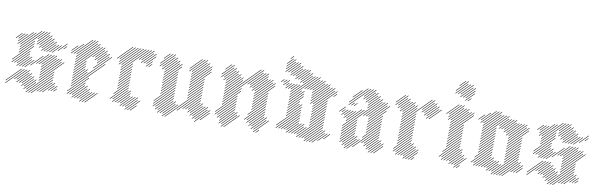

<svg xmlns="http://www.w3.org/2000/svg" viewBox="-64 -1798 7878 2526"><g transform="rotate(10 3875.0 -535.5)"><path d="M142.9 -102.9 290 -250 285.7 -254.3 138.6 -107.1ZM178.6 -102.9 325.7 -250 321.4 -254.3 174.3 -107.1ZM178.6 -67.1 325.7 -214.3 321.4 -218.6 174.3 -71.4ZM214.3 -67.1 361.4 -214.3 357.1 -218.6 210 -71.4ZM250 -67.1 361.4 -178.6 357.1 -182.9 245.7 -71.4ZM250 -31.4 397.1 -178.6 392.9 -182.9 245.7 -35.7ZM285.7 -31.4 397.1 -142.9 392.9 -147.1 281.4 -35.7ZM285.7 4.3 432.9 -142.9 428.6 -147.1 281.4 0ZM321.4 4.3 432.9 -107.1 428.6 -111.4 317.1 0ZM321.4 40 647.1 -285.7 642.9 -290 317.1 35.7ZM392.9 40 647.1 -214.3 642.9 -218.6 388.6 35.7ZM464.3 4.3 647.1 -178.6 642.9 -182.9 460 0ZM357.1 40 647.1 -250 642.9 -254.3 352.9 35.7ZM464.3 -138.6 754.3 -428.6 750 -432.9 460 -142.9ZM464.3 -210 718.6 -464.3 714.3 -468.6 460 -214.3ZM464.3 -245.7 682.9 -464.3 678.6 -468.6 460 -250ZM464.3 -174.3 718.6 -428.6 714.3 -432.9 460 -178.6ZM642.9 -31.4 718.6 -107.1 714.3 -111.4 638.6 -35.7ZM607.1 -31.4 682.9 -107.1 678.6 -111.4 602.9 -35.7ZM535.7 4.3 682.9 -142.9 678.6 -147.1 531.4 0ZM500 4.3 647.1 -142.9 642.9 -147.1 495.7 0ZM678.6 -31.4 718.6 -71.4 714.3 -75.7 674.3 -35.7ZM464.3 -281.4 647.1 -464.3 642.9 -468.6 460 -285.7ZM464.3 -352.9 611.4 -500 607.1 -504.3 460 -357.1ZM428.6 -352.9 575.7 -500 571.4 -504.3 424.3 -357.1ZM464.3 -317.1 647.1 -500 642.9 -504.3 460 -321.4ZM392.9 -352.9 540 -500 535.7 -504.3 388.6 -357.1ZM35.7 -31.4 254.3 -250 250 -254.3 31.4 -35.7ZM250 -281.4 361.4 -392.9 357.1 -397.1 245.7 -285.7ZM214.3 -281.4 325.7 -392.9 321.4 -397.1 210 -285.7ZM35.7 -67.1 218.6 -250 214.3 -254.3 31.4 -71.4ZM178.6 -281.4 325.7 -428.6 321.4 -432.9 174.3 -285.7ZM142.9 -281.4 290 -428.6 285.7 -432.9 138.6 -285.7ZM142.9 -317.1 290 -464.3 285.7 -468.6 138.6 -321.4ZM107.1 -317.1 290 -500 285.7 -504.3 102.9 -321.4ZM71.4 -317.1 325.7 -571.4 321.4 -575.7 67.1 -321.4ZM71.4 -352.9 325.7 -607.1 321.4 -611.4 67.1 -357.1ZM142.9 -460 325.7 -642.9 321.4 -647.1 138.6 -464.3ZM142.9 -495.7 432.9 -785.7 428.6 -790 138.6 -500ZM142.9 -531.4 397.1 -785.7 392.9 -790 138.6 -535.7ZM142.9 -567.1 325.7 -750 321.4 -754.3 138.6 -571.4ZM107.1 -567.1 290 -750 285.7 -754.3 102.9 -571.4ZM107.1 -602.9 218.6 -714.3 214.3 -718.6 102.9 -607.1ZM107.1 -638.6 182.9 -714.3 178.6 -718.6 102.9 -642.9ZM71.4 -638.6 147.1 -714.3 142.9 -718.6 67.1 -642.9ZM321.4 -317.1 468.6 -464.3 464.3 -468.6 317.1 -321.4ZM428.6 -531.4 575.7 -678.6 571.4 -682.9 424.3 -535.7ZM392.9 -567.1 540 -714.3 535.7 -718.6 388.6 -571.4ZM392.9 -602.9 540 -750 535.7 -754.3 388.6 -607.1ZM357.1 -602.9 504.3 -750 500 -754.3 352.9 -607.1ZM357.1 -638.6 504.3 -785.7 500 -790 352.9 -642.9ZM357.1 -674.3 468.6 -785.7 464.3 -790 352.9 -678.6ZM428.6 -567.1 575.7 -714.3 571.4 -718.6 424.3 -571.4ZM500 -531.4 611.4 -642.9 607.1 -647.1 495.7 -535.7ZM535.7 -531.4 647.1 -642.9 642.9 -647.1 531.4 -535.7ZM464.3 -531.4 611.4 -678.6 607.1 -682.9 460 -535.7ZM571.4 -531.4 682.9 -642.9 678.6 -647.1 567.1 -535.7ZM642.9 -567.1 754.3 -678.6 750 -682.9 638.6 -571.4ZM714.3 -602.9 754.3 -642.9 750 -647.1 710 -607.1Z M857.1 -67.1 1290 -500 1285.7 -504.3 852.9 -71.4ZM892.9 -31.4 1075.7 -214.3 1071.4 -218.6 888.6 -35.7ZM928.6 -31.4 1075.7 -178.6 1071.4 -182.9 924.3 -35.7ZM928.6 4.3 1111.4 -178.6 1107.1 -182.9 924.3 0ZM964.3 4.3 1111.4 -142.9 1107.1 -147.1 960 0ZM1000 4.3 1147.1 -142.9 1142.9 -147.1 995.7 0ZM1035.7 4.3 1147.1 -107.1 1142.9 -111.4 1031.4 0ZM1035.7 40 1182.9 -107.1 1178.6 -111.4 1031.4 35.7ZM1071.4 40 1218.6 -107.1 1214.3 -111.4 1067.1 35.7ZM1107.1 40 1254.3 -107.1 1250 -111.4 1102.9 35.7ZM857.1 -31.4 1111.4 -285.7 1107.1 -290 852.9 -35.7ZM892.9 -138.6 1361.4 -607.1 1357.1 -611.4 888.6 -142.9ZM892.9 -174.3 1075.7 -357.1 1071.4 -361.4 888.6 -178.6ZM892.9 -210 1075.7 -392.9 1071.4 -397.1 888.6 -214.3ZM892.9 -245.7 1040 -392.9 1035.7 -397.1 888.6 -250ZM892.9 -281.4 1040 -428.6 1035.7 -432.9 888.6 -285.7ZM892.9 -317.1 1040 -464.3 1035.7 -468.6 888.6 -321.4ZM892.9 -352.9 1040 -500 1035.7 -504.3 888.6 -357.1ZM1142.9 -424.3 1325.7 -607.1 1321.4 -611.4 1138.6 -428.6ZM1178.6 -495.7 1325.7 -642.9 1321.4 -647.1 1174.3 -500ZM1178.6 -531.4 1290 -642.9 1285.7 -647.1 1174.3 -535.7ZM1142.9 -531.4 1290 -678.6 1285.7 -682.9 1138.6 -535.7ZM1142.9 -567.1 1254.3 -678.6 1250 -682.9 1138.6 -571.4ZM1107.1 -567.1 1254.3 -714.3 1250 -718.6 1102.9 -571.4ZM892.9 -388.6 1218.6 -714.3 1214.3 -718.6 888.6 -392.9ZM892.9 -424.3 1182.9 -714.3 1178.6 -718.6 888.6 -428.6ZM892.9 -460 1182.9 -750 1178.6 -754.3 888.6 -464.3ZM892.9 -495.7 1147.1 -750 1142.9 -754.3 888.6 -500ZM892.9 -567.1 1111.4 -785.7 1107.1 -790 888.6 -571.4ZM892.9 -531.4 1147.1 -785.7 1142.9 -790 888.6 -535.7ZM857.1 -567.1 1075.7 -785.7 1071.4 -790 852.9 -571.4ZM821.4 -567.1 968.6 -714.3 964.3 -718.6 817.1 -571.4ZM821.4 -602.9 897.1 -678.6 892.9 -682.9 817.1 -607.1Z M1428.6 -67.1 1647.1 -285.7 1642.9 -290 1424.3 -71.4ZM1464.3 -67.1 1647.1 -250 1642.9 -254.3 1460 -71.4ZM1464.3 -31.4 1647.1 -214.3 1642.9 -218.6 1460 -35.7ZM1500 -31.4 1682.9 -214.3 1678.6 -218.6 1495.7 -35.7ZM1535.7 -31.4 1682.9 -178.6 1678.6 -182.9 1531.4 -35.7ZM1571.4 -31.4 1682.9 -142.9 1678.6 -147.1 1567.1 -35.7ZM1571.4 4.3 1718.6 -142.9 1714.3 -147.1 1567.1 0ZM1607.1 4.3 1754.3 -142.9 1750 -147.1 1602.9 0ZM1642.9 4.3 1790 -142.9 1785.7 -147.1 1638.6 0ZM1642.9 40 1790 -107.1 1785.7 -111.4 1638.6 35.7ZM1678.6 40 1825.7 -107.1 1821.4 -111.4 1674.3 35.7ZM1714.3 40 1790 -35.7 1785.7 -40 1710 35.7ZM1464.3 -138.6 1647.1 -321.4 1642.9 -325.7 1460 -142.9ZM1500 -210 1647.1 -357.1 1642.9 -361.4 1495.7 -214.3ZM1500 -245.7 1647.1 -392.9 1642.9 -397.1 1495.7 -250ZM1500 -281.4 1647.1 -428.6 1642.9 -432.9 1495.7 -285.7ZM1500 -317.1 1647.1 -464.3 1642.9 -468.6 1495.7 -321.4ZM1500 -352.9 1647.1 -500 1642.9 -504.3 1495.7 -357.1ZM1500 -388.6 1647.1 -535.7 1642.9 -540 1495.7 -392.9ZM1500 -424.3 1647.1 -571.4 1642.9 -575.7 1495.7 -428.6ZM1500 -460 1825.7 -785.7 1821.4 -790 1495.7 -464.3ZM1500 -495.7 1790 -785.7 1785.7 -790 1495.7 -500ZM1500 -531.4 1754.3 -785.7 1750 -790 1495.7 -535.7ZM1464.3 -531.4 1718.6 -785.7 1714.3 -790 1460 -535.7ZM1464.3 -567.1 1682.9 -785.7 1678.6 -790 1460 -571.4ZM1464.3 -602.9 1647.1 -785.7 1642.9 -790 1460 -607.1ZM1428.6 -602.9 1611.4 -785.7 1607.1 -790 1424.3 -607.1ZM1714.3 -638.6 1861.4 -785.7 1857.1 -790 1710 -642.9ZM1750 -638.6 1897.1 -785.7 1892.9 -790 1745.7 -642.9ZM1750 -602.9 1897.1 -750 1892.9 -754.3 1745.7 -607.1ZM1785.7 -602.9 1932.9 -750 1928.6 -754.3 1781.4 -607.1ZM1821.4 -602.9 1932.9 -714.3 1928.6 -718.6 1817.1 -607.1ZM1821.4 -567.1 1897.1 -642.9 1892.9 -647.1 1817.1 -571.4ZM1857.1 -567.1 1897.1 -607.1 1892.9 -611.4 1852.9 -571.4Z M2535.7 -790 2388.6 -642.9 2392.9 -638.6 2540 -785.7ZM2571.4 -790 2388.6 -607.1 2392.9 -602.9 2575.7 -785.7ZM2607.1 -790 2424.3 -607.1 2428.6 -602.9 2611.4 -785.7ZM2607.1 -754.3 2424.3 -571.4 2428.6 -567.1 2611.4 -750ZM2642.9 -754.3 2424.3 -535.7 2428.6 -531.4 2647.1 -750ZM2642.9 -718.6 2424.3 -500 2428.6 -495.7 2647.1 -714.3ZM2678.6 -718.6 2424.3 -464.3 2428.6 -460 2682.9 -714.3ZM2678.6 -682.9 2424.3 -428.6 2428.6 -424.3 2682.9 -678.6ZM2678.6 -647.1 2424.3 -392.9 2428.6 -388.6 2682.9 -642.9ZM2607.1 -540 2424.3 -357.1 2428.6 -352.9 2611.4 -535.7ZM2607.1 -504.3 2424.3 -321.4 2428.6 -317.1 2611.4 -500ZM2607.1 -468.6 2424.3 -285.7 2428.6 -281.4 2611.4 -464.3ZM2607.1 -432.9 2424.3 -250 2428.6 -245.7 2611.4 -428.6ZM2607.1 -397.1 2174.3 35.7 2178.6 40 2611.4 -392.9ZM2607.1 -361.4 2317.1 -71.4 2321.4 -67.1 2611.4 -357.1ZM2607.1 -325.7 2388.6 -107.1 2392.9 -102.9 2611.4 -321.4ZM2607.1 -290 2424.3 -107.1 2428.6 -102.9 2611.4 -285.7ZM2607.1 -254.3 2460 -107.1 2464.3 -102.9 2611.4 -250ZM2607.1 -218.6 2460 -71.4 2464.3 -67.1 2611.4 -214.3ZM2642.9 -182.9 2495.7 -35.7 2500 -31.4 2647.1 -178.6ZM2642.9 -218.6 2495.7 -71.4 2500 -67.1 2647.1 -214.3ZM2250 -182.9 2067.1 0 2071.4 4.3 2254.3 -178.6ZM2250 -218.6 2067.1 -35.7 2071.4 -31.4 2254.3 -214.3ZM2250 -254.3 2031.4 -35.7 2035.7 -31.4 2254.3 -250ZM2250 -290 2031.4 -71.4 2035.7 -67.1 2254.3 -285.7ZM2250 -325.7 1995.7 -71.4 2000 -67.1 2254.3 -321.4ZM2250 -361.4 1995.7 -107.1 2000 -102.9 2254.3 -357.1ZM2250 -397.1 1995.7 -142.9 2000 -138.6 2254.3 -392.9ZM2250 -432.9 2067.1 -250 2071.4 -245.7 2254.3 -428.6ZM2250 -468.6 2067.1 -285.7 2071.4 -281.4 2254.3 -464.3ZM2250 -504.3 2067.1 -321.4 2071.4 -317.1 2254.3 -500ZM2250 -540 2067.1 -357.1 2071.4 -352.9 2254.3 -535.7ZM2250 -575.7 2067.1 -392.9 2071.4 -388.6 2254.3 -571.4ZM2285.7 -647.1 2067.1 -428.6 2071.4 -424.3 2290 -642.9ZM2250 -682.9 2067.1 -500 2071.4 -495.7 2254.3 -678.6ZM2250 -718.6 2067.1 -535.7 2071.4 -531.4 2254.3 -714.3ZM2214.3 -718.6 2067.1 -571.4 2071.4 -567.1 2218.6 -714.3ZM2285.7 -682.9 2067.1 -464.3 2071.4 -460 2290 -678.6ZM2214.3 -754.3 2031.4 -571.4 2035.7 -567.1 2218.6 -750ZM2178.6 -754.3 2031.4 -607.1 2035.7 -602.9 2182.9 -750ZM2178.6 -790 1995.7 -607.1 2000 -602.9 2182.9 -785.7ZM2142.9 -790 1995.7 -642.9 2000 -638.6 2147.1 -785.7ZM2107.1 -790 2031.4 -714.3 2035.7 -710 2111.4 -785.7ZM2285.7 -182.9 2102.9 0 2107.1 4.3 2290 -178.6ZM2285.7 -147.1 2138.6 0 2142.9 4.3 2290 -142.9ZM2321.4 -147.1 2138.6 35.7 2142.9 40 2325.7 -142.9ZM2678.6 -182.9 2531.4 -35.7 2535.7 -31.4 2682.9 -178.6ZM2714.3 -182.9 2531.4 0 2535.7 4.3 2718.6 -178.6ZM2714.3 -147.1 2567.1 0 2571.4 4.3 2718.6 -142.9ZM2750 -147.1 2567.1 35.7 2571.4 40 2754.3 -142.9ZM2642.9 4.3 2754.3 -107.1 2750 -111.4 2638.6 0Z M2964.3 40 3147.1 -142.9 3142.9 -147.1 2960 35.7ZM2928.6 40 3111.4 -142.9 3107.1 -147.1 2924.3 35.7ZM2928.6 4.3 3111.4 -178.6 3107.1 -182.9 2924.3 0ZM2892.9 4.3 3075.7 -178.6 3071.4 -182.9 2888.6 0ZM2892.9 -31.4 3075.7 -214.3 3071.4 -218.6 2888.6 -35.7ZM2892.9 -67.1 3075.7 -250 3071.4 -254.3 2888.6 -71.4ZM2857.1 -67.1 3075.7 -285.7 3071.4 -290 2852.9 -71.4ZM2857.1 -102.9 3075.7 -321.4 3071.4 -325.7 2852.9 -107.1ZM2821.4 -102.9 3075.7 -357.1 3071.4 -361.4 2817.1 -107.1ZM2821.4 -138.6 3075.7 -392.9 3071.4 -397.1 2817.1 -142.9ZM2892.9 -245.7 3111.4 -464.3 3107.1 -468.6 2888.6 -250ZM2892.9 -281.4 3111.4 -500 3107.1 -504.3 2888.6 -285.7ZM2892.9 -317.1 3361.4 -785.7 3357.1 -790 2888.6 -321.4ZM2892.9 -352.9 3325.7 -785.7 3321.4 -790 2888.6 -357.1ZM2892.9 -388.6 3111.4 -607.1 3107.1 -611.4 2888.6 -392.9ZM2892.9 -424.3 3111.4 -642.9 3107.1 -647.1 2888.6 -428.6ZM2892.9 -460 3075.7 -642.9 3071.4 -647.1 2888.6 -464.3ZM2892.9 -495.7 3075.7 -678.6 3071.4 -682.9 2888.6 -500ZM2892.9 -531.4 3040 -678.6 3035.7 -682.9 2888.6 -535.7ZM2857.1 -567.1 3004.3 -714.3 3000 -718.6 2852.9 -571.4ZM2892.9 -567.1 3040 -714.3 3035.7 -718.6 2888.6 -571.4ZM3178.6 -567.1 3361.4 -750 3357.1 -754.3 3174.3 -571.4ZM3214.3 -567.1 3397.1 -750 3392.9 -754.3 3210 -571.4ZM3214.3 -531.4 3432.9 -750 3428.6 -754.3 3210 -535.7ZM3250 -531.4 3432.9 -714.3 3428.6 -718.6 3245.7 -535.7ZM3250 -495.7 3432.9 -678.6 3428.6 -682.9 3245.7 -500ZM3285.7 -495.7 3468.6 -678.6 3464.3 -682.9 3281.4 -500ZM3285.7 -460 3504.3 -678.6 3500 -682.9 3281.4 -464.3ZM3285.7 -424.3 3504.3 -642.9 3500 -647.1 3281.4 -428.6ZM3285.7 -388.6 3540 -642.9 3535.7 -647.1 3281.4 -392.9ZM3285.7 -352.9 3540 -607.1 3535.7 -611.4 3281.4 -357.1ZM3285.7 -317.1 3468.6 -500 3464.3 -504.3 3281.4 -321.4ZM3285.7 -281.4 3468.6 -464.3 3464.3 -468.6 3281.4 -285.7ZM3285.7 -245.7 3468.6 -428.6 3464.3 -432.9 3281.4 -250ZM3250 -174.3 3468.6 -392.9 3464.3 -397.1 3245.7 -178.6ZM3214.3 -102.9 3468.6 -357.1 3464.3 -361.4 3210 -107.1ZM3250 -67.1 3468.6 -285.7 3464.3 -290 3245.7 -71.4ZM3285.7 -67.1 3468.6 -250 3464.3 -254.3 3281.4 -71.4ZM3285.7 -31.4 3468.6 -214.3 3464.3 -218.6 3281.4 -35.7ZM3250 -102.9 3468.6 -321.4 3464.3 -325.7 3245.7 -107.1ZM3321.4 -31.4 3468.6 -178.6 3464.3 -182.9 3317.1 -35.7ZM3321.4 4.3 3504.3 -178.6 3500 -182.9 3317.1 0ZM3357.1 4.3 3504.3 -142.9 3500 -147.1 3352.9 0ZM3357.1 40 3540 -142.9 3535.7 -147.1 3352.9 35.7ZM3392.9 40 3432.9 0 3428.6 -4.3 3388.6 35.7ZM2857.1 -602.9 3004.3 -750 3000 -754.3 2852.9 -607.1ZM2821.4 -602.9 2968.6 -750 2964.3 -754.3 2817.1 -607.1ZM2821.4 -638.6 2968.6 -785.7 2964.3 -790 2817.1 -642.9ZM2857.1 -710 2932.9 -785.7 2928.6 -790 2852.9 -714.3Z M4071.4 40 4254.3 -142.9 4250 -147.1 4067.1 35.7ZM4107.1 40 4290 -142.9 4285.7 -147.1 4102.9 35.7ZM4142.9 40 4290 -107.1 4285.7 -111.4 4138.6 35.7ZM3964.3 4.3 4254.3 -285.7 4250 -290 3960 0ZM4000 4.3 4254.3 -250 4250 -254.3 3995.7 0ZM4035.7 4.3 4254.3 -214.3 4250 -218.6 4031.4 0ZM4035.7 40 4254.3 -178.6 4250 -182.9 4031.4 35.7ZM4214.3 4.3 4325.7 -107.1 4321.4 -111.4 4210 0ZM3892.9 -31.4 4004.3 -142.9 4000 -147.1 3888.6 -35.7ZM3928.6 -31.4 4040 -142.9 4035.7 -147.1 3924.3 -35.7ZM3928.6 4.3 4254.3 -321.4 4250 -325.7 3924.3 0ZM4285.7 -31.4 4361.4 -107.1 4357.1 -111.4 4281.4 -35.7ZM3857.1 -31.4 4004.3 -178.6 4000 -182.9 3852.9 -35.7ZM3821.4 -31.4 3968.6 -178.6 3964.3 -182.9 3817.1 -35.7ZM3785.7 -31.4 3932.9 -178.6 3928.6 -182.9 3781.4 -35.7ZM3714.3 -67.1 3932.9 -285.7 3928.6 -290 3710 -71.4ZM3750 -67.1 3932.9 -250 3928.6 -254.3 3745.7 -71.4ZM3785.7 -67.1 3932.9 -214.3 3928.6 -218.6 3781.4 -71.4ZM3678.6 -67.1 3932.9 -321.4 3928.6 -325.7 3674.3 -71.4ZM3642.9 -102.9 3932.9 -392.9 3928.6 -397.1 3638.6 -107.1ZM3642.9 -67.1 3932.9 -357.1 3928.6 -361.4 3638.6 -71.4ZM3750 -245.7 3932.9 -428.6 3928.6 -432.9 3745.7 -250ZM3750 -281.4 3897.1 -428.6 3892.9 -432.9 3745.7 -285.7ZM3750 -317.1 3897.1 -464.3 3892.9 -468.6 3745.7 -321.4ZM3750 -352.9 3932.9 -535.7 3928.6 -540 3745.7 -357.1ZM3750 -388.6 3932.9 -571.4 3928.6 -575.7 3745.7 -392.9ZM3750 -424.3 3932.9 -607.1 3928.6 -611.4 3745.7 -428.6ZM3750 -460 3897.1 -607.1 3892.9 -611.4 3745.7 -464.3ZM3750 -495.7 4075.7 -821.4 4071.4 -825.7 3745.7 -500ZM3750 -531.4 4040 -821.4 4035.7 -825.7 3745.7 -535.7ZM3750 -567.1 3861.4 -678.6 3857.1 -682.9 3745.7 -571.4ZM3750 -602.9 3825.7 -678.6 3821.4 -682.9 3745.7 -607.1ZM3714.3 -602.9 3790 -678.6 3785.7 -682.9 3710 -607.1ZM3678.6 -602.9 3754.3 -678.6 3750 -682.9 3674.3 -607.1ZM3642.9 -638.6 3718.6 -714.3 3714.3 -718.6 3638.6 -642.9ZM3678.6 -638.6 3718.6 -678.6 3714.3 -682.9 3674.3 -642.9ZM3642.9 -674.3 3682.9 -714.3 3678.6 -718.6 3638.6 -678.6ZM3607.1 -674.3 3647.1 -714.3 3642.9 -718.6 3602.9 -678.6ZM3928.6 -638.6 4111.4 -821.4 4107.1 -825.7 3924.3 -642.9ZM3964.3 -638.6 4111.4 -785.7 4107.1 -790 3960 -642.9ZM4000 -638.6 4147.1 -785.7 4142.9 -790 3995.7 -642.9ZM4035.7 -638.6 4182.9 -785.7 4178.6 -790 4031.4 -642.9ZM4035.7 -602.9 4182.9 -750 4178.6 -754.3 4031.4 -607.1ZM4035.7 -567.1 4218.6 -750 4214.3 -754.3 4031.4 -571.4ZM4035.7 -531.4 4254.3 -750 4250 -754.3 4031.4 -535.7ZM4035.7 -495.7 4254.3 -714.3 4250 -718.6 4031.4 -500ZM4035.7 -460 4290 -714.3 4285.7 -718.6 4031.4 -464.3ZM4071.4 -460 4325.7 -714.3 4321.4 -718.6 4067.1 -464.3ZM4071.4 -424.3 4325.7 -678.6 4321.4 -682.9 4067.1 -428.6ZM4071.4 -388.6 4361.4 -678.6 4357.1 -682.9 4067.1 -392.9ZM4321.4 -602.9 4361.4 -642.9 4357.1 -647.1 4317.1 -607.1ZM4071.4 -352.9 4254.3 -535.7 4250 -540 4067.1 -357.1ZM4071.4 -317.1 4254.3 -500 4250 -504.3 4067.1 -321.4ZM4071.4 -281.4 4254.3 -464.3 4250 -468.6 4067.1 -285.7ZM4071.4 -245.7 4254.3 -428.6 4250 -432.9 4067.1 -250ZM4071.4 -210 4254.3 -392.9 4250 -397.1 4067.1 -214.3ZM4071.4 -174.3 4254.3 -357.1 4250 -361.4 4067.1 -178.6ZM3857.1 -710 4004.3 -857.1 4000 -861.4 3852.9 -714.3ZM3892.9 -710 4004.3 -821.4 4000 -825.7 3888.6 -714.3ZM3857.1 -745.7 3968.6 -857.1 3964.3 -861.4 3852.9 -750ZM3821.4 -745.7 3968.6 -892.9 3964.3 -897.1 3817.1 -750ZM3785.7 -745.7 3932.9 -892.9 3928.6 -897.1 3781.4 -750ZM3750 -781.4 3861.4 -892.9 3857.1 -897.1 3745.7 -785.7ZM3785.7 -781.4 3897.1 -892.9 3892.9 -897.1 3781.4 -785.7ZM3714.3 -781.4 3861.4 -928.6 3857.1 -932.9 3710 -785.7ZM3714.3 -817.1 3825.7 -928.6 3821.4 -932.9 3710 -821.4ZM3678.6 -817.1 3825.7 -964.3 3821.4 -968.6 3674.3 -821.4ZM3642.9 -817.1 3790 -964.3 3785.7 -968.6 3638.6 -821.4ZM3642.9 -852.9 3754.3 -964.3 3750 -968.6 3638.6 -857.1ZM3642.9 -888.6 3754.3 -1000 3750 -1004.3 3638.6 -892.9ZM3642.9 -924.3 3718.6 -1000 3714.3 -1004.3 3638.6 -928.6ZM3678.6 -995.7 3718.6 -1035.7 3714.3 -1040 3674.3 -1000Z M4821.4 -31.4 5004.3 -214.3 5000 -218.6 4817.1 -35.7ZM4821.4 -67.1 5004.3 -250 5000 -254.3 4817.1 -71.4ZM4785.7 -67.1 5004.3 -285.7 5000 -290 4781.4 -71.4ZM4678.6 4.3 5004.3 -321.4 5000 -325.7 4674.3 0ZM4785.7 -138.6 5004.3 -357.1 5000 -361.4 4781.4 -142.9ZM4821.4 -210 5004.3 -392.9 5000 -397.1 4817.1 -214.3ZM4821.4 -245.7 5004.3 -428.6 5000 -432.9 4817.1 -250ZM4821.4 -281.4 5004.3 -464.3 5000 -468.6 4817.1 -285.7ZM4821.4 -317.1 5040 -535.7 5035.7 -540 4817.1 -321.4ZM4821.4 -352.9 5075.7 -607.1 5071.4 -611.4 4817.1 -357.1ZM4821.4 -388.6 5040 -607.1 5035.7 -611.4 4817.1 -392.9ZM4821.4 -424.3 5040 -642.9 5035.7 -647.1 4817.1 -428.6ZM4785.7 -424.3 5004.3 -642.9 5000 -647.1 4781.4 -428.6ZM4750 -424.3 4968.6 -642.9 4964.3 -647.1 4745.7 -428.6ZM4500 -210 4968.6 -678.6 4964.3 -682.9 4495.7 -214.3ZM4785.7 -531.4 4932.9 -678.6 4928.6 -682.9 4781.4 -535.7ZM4785.7 -567.1 4932.9 -714.3 4928.6 -718.6 4781.4 -571.4ZM4785.7 -602.9 4897.1 -714.3 4892.9 -718.6 4781.4 -607.1ZM4750 -602.9 4897.1 -750 4892.9 -754.3 4745.7 -607.1ZM4714.3 -638.6 4861.4 -785.7 4857.1 -790 4710 -642.9ZM4714.3 -674.3 4825.7 -785.7 4821.4 -790 4710 -678.6ZM4535.7 -531.4 4790 -785.7 4785.7 -790 4531.4 -535.7ZM4750 -638.6 4861.4 -750 4857.1 -754.3 4745.7 -642.9ZM4857.1 -31.4 5004.3 -178.6 5000 -182.9 4852.9 -35.7ZM4857.1 4.3 5004.3 -142.9 5000 -147.1 4852.9 0ZM4892.9 4.3 5040 -142.9 5035.7 -147.1 4888.6 0ZM4892.9 40 5040 -107.1 5035.7 -111.4 4888.6 35.7ZM4928.6 40 5075.7 -107.1 5071.4 -111.4 4924.3 35.7ZM4964.3 40 5075.7 -71.4 5071.4 -75.7 4960 35.7ZM4607.1 40 4754.3 -107.1 4750 -111.4 4602.9 35.7ZM4571.4 40 4718.6 -107.1 4714.3 -111.4 4567.1 35.7ZM4571.4 4.3 4718.6 -142.9 4714.3 -147.1 4567.1 0ZM4535.7 4.3 4682.9 -142.9 4678.6 -147.1 4531.4 0ZM4535.7 -31.4 4682.9 -178.6 4678.6 -182.9 4531.4 -35.7ZM4500 -31.4 4682.9 -214.3 4678.6 -218.6 4495.7 -35.7ZM4500 -67.1 4682.9 -250 4678.6 -254.3 4495.7 -71.4ZM4500 -102.9 4682.9 -285.7 4678.6 -290 4495.7 -107.1ZM4500 -138.6 4682.9 -321.4 4678.6 -325.7 4495.7 -142.9ZM4500 -174.3 4682.9 -357.1 4678.6 -361.4 4495.7 -178.6ZM4500 -245.7 4754.3 -500 4750 -504.3 4495.7 -250ZM4535.7 -317.1 4718.6 -500 4714.3 -504.3 4531.4 -321.4ZM4535.7 -352.9 4647.1 -464.3 4642.9 -468.6 4531.4 -357.1ZM4500 -352.9 4611.4 -464.3 4607.1 -468.6 4495.7 -357.1ZM4500 -388.6 4575.7 -464.3 4571.4 -468.6 4495.7 -392.9ZM4428.6 -424.3 4504.3 -500 4500 -504.3 4424.3 -428.6ZM4464.3 -424.3 4504.3 -464.3 4500 -468.6 4460 -428.6ZM4464.3 -388.6 4540 -464.3 4535.7 -468.6 4460 -392.9ZM4535.7 -567.1 4754.3 -785.7 4750 -790 4531.4 -571.4ZM4571.4 -531.4 4611.4 -571.4 4607.1 -575.7 4567.1 -535.7ZM4607.1 -531.4 4647.1 -571.4 4642.9 -575.7 4602.9 -535.7ZM4571.4 -638.6 4682.9 -750 4678.6 -754.3 4567.1 -642.9Z M5428.6 40 5540 -71.4 5535.7 -75.7 5424.3 35.7ZM5392.9 40 5540 -107.1 5535.7 -111.4 5388.6 35.7ZM5464.3 40 5504.3 0 5500 -4.3 5460 35.7ZM5357.1 40 5504.3 -107.1 5500 -111.4 5352.9 35.7ZM5357.1 4.3 5504.3 -142.9 5500 -147.1 5352.9 0ZM5321.4 4.3 5468.6 -142.9 5464.3 -147.1 5317.1 0ZM5285.7 4.3 5468.6 -178.6 5464.3 -182.9 5281.4 0ZM5250 -31.4 5432.9 -214.3 5428.6 -218.6 5245.7 -35.7ZM5214.3 -31.4 5432.9 -250 5428.6 -254.3 5210 -35.7ZM5214.3 -67.1 5432.9 -285.7 5428.6 -290 5210 -71.4ZM5250 4.3 5432.9 -178.6 5428.6 -182.9 5245.7 0ZM5250 -138.6 5432.9 -321.4 5428.6 -325.7 5245.7 -142.9ZM5250 -174.3 5432.9 -357.1 5428.6 -361.4 5245.7 -178.6ZM5250 -210 5432.9 -392.9 5428.6 -397.1 5245.7 -214.3ZM5250 -245.7 5432.9 -428.6 5428.6 -432.9 5245.7 -250ZM5250 -281.4 5432.9 -464.3 5428.6 -468.6 5245.7 -285.7ZM5250 -317.1 5432.9 -500 5428.6 -504.3 5245.7 -321.4ZM5250 -352.9 5432.9 -535.7 5428.6 -540 5245.7 -357.1ZM5250 -388.6 5432.9 -571.4 5428.6 -575.7 5245.7 -392.9ZM5250 -424.3 5611.4 -785.7 5607.1 -790 5245.7 -428.6ZM5250 -460 5432.9 -642.9 5428.6 -647.1 5245.7 -464.3ZM5250 -495.7 5432.9 -678.6 5428.6 -682.9 5245.7 -500ZM5250 -531.4 5397.1 -678.6 5392.9 -682.9 5245.7 -535.7ZM5250 -567.1 5397.1 -714.3 5392.9 -718.6 5245.7 -571.4ZM5214.3 -567.1 5361.4 -714.3 5357.1 -718.6 5210 -571.4ZM5500 -638.6 5647.1 -785.7 5642.9 -790 5495.7 -642.9ZM5500 -602.9 5647.1 -750 5642.9 -754.3 5495.7 -607.1ZM5571.4 -531.4 5718.6 -678.6 5714.3 -682.9 5567.1 -535.7ZM5571.4 -567.1 5718.6 -714.3 5714.3 -718.6 5567.1 -571.4ZM5535.7 -567.1 5682.9 -714.3 5678.6 -718.6 5531.4 -571.4ZM5535.7 -602.9 5682.9 -750 5678.6 -754.3 5531.4 -607.1ZM5607.1 -531.4 5754.3 -678.6 5750 -682.9 5602.9 -535.7ZM5214.3 -602.9 5325.7 -714.3 5321.4 -718.6 5210 -607.1ZM5178.6 -602.9 5325.7 -750 5321.4 -754.3 5174.3 -607.1ZM5142.9 -638.6 5290 -785.7 5285.7 -790 5138.6 -642.9ZM5142.9 -674.3 5254.3 -785.7 5250 -790 5138.6 -678.6ZM5178.6 -638.6 5290 -750 5285.7 -754.3 5174.3 -642.9Z M5964.3 -888.6 6111.4 -1035.7 6107.1 -1040 5960 -892.9ZM6000 -888.6 6147.1 -1035.7 6142.9 -1040 5995.7 -892.9ZM6035.7 -888.6 6147.1 -1000 6142.9 -1004.3 6031.4 -892.9ZM6035.7 -852.9 6147.1 -964.3 6142.9 -968.6 6031.4 -857.1ZM5928.6 -924.3 6075.7 -1071.4 6071.4 -1075.7 5924.3 -928.6ZM5964.3 -924.3 6111.4 -1071.4 6107.1 -1075.7 5960 -928.6ZM5892.9 -924.3 6040 -1071.4 6035.7 -1075.7 5888.6 -928.6ZM5892.9 -960 6040 -1107.1 6035.7 -1111.4 5888.6 -964.3ZM5928.6 -1031.4 6004.3 -1107.1 6000 -1111.4 5924.3 -1035.7ZM6071.4 -852.9 6111.4 -892.9 6107.1 -897.1 6067.1 -857.1ZM5857.1 -638.6 6004.3 -785.7 6000 -790 5852.9 -642.9ZM5857.1 -602.9 6040 -785.7 6035.7 -790 5852.9 -607.1ZM5857.1 -567.1 6040 -750 6035.7 -754.3 5852.9 -571.4ZM5892.9 -567.1 6075.7 -750 6071.4 -754.3 5888.6 -571.4ZM5892.9 -531.4 6111.4 -750 6107.1 -754.3 5888.6 -535.7ZM5892.9 -495.7 6111.4 -714.3 6107.1 -718.6 5888.6 -500ZM5892.9 -460 6147.1 -714.3 6142.9 -718.6 5888.6 -464.3ZM5892.9 -424.3 6182.9 -714.3 6178.6 -718.6 5888.6 -428.6ZM5892.9 -388.6 6182.9 -678.6 6178.6 -682.9 5888.6 -392.9ZM5892.9 -352.9 6075.7 -535.7 6071.4 -540 5888.6 -357.1ZM5892.9 -317.1 6075.7 -500 6071.4 -504.3 5888.6 -321.4ZM5892.9 -281.4 6075.7 -464.3 6071.4 -468.6 5888.6 -285.7ZM5892.9 -245.7 6075.7 -428.6 6071.4 -432.9 5888.6 -250ZM5892.9 -210 6075.7 -392.9 6071.4 -397.1 5888.6 -214.3ZM5857.1 -138.6 6075.7 -357.1 6071.4 -361.4 5852.9 -142.9ZM5821.4 -67.1 6075.7 -321.4 6071.4 -325.7 5817.1 -71.4ZM5857.1 -67.1 6075.7 -285.7 6071.4 -290 5852.9 -71.4ZM5857.1 -31.4 6075.7 -250 6071.4 -254.3 5852.9 -35.7ZM5892.9 -31.4 6075.7 -214.3 6071.4 -218.6 5888.6 -35.7ZM5928.6 -31.4 6111.4 -214.3 6107.1 -218.6 5924.3 -35.7ZM5964.3 -31.4 6111.4 -178.6 6107.1 -182.9 5960 -35.7ZM5964.3 4.3 6111.4 -142.9 6107.1 -147.1 5960 0ZM5821.4 -638.6 5968.6 -785.7 5964.3 -790 5817.1 -642.9ZM6000 4.3 6147.1 -142.9 6142.9 -147.1 5995.7 0ZM6035.7 4.3 6147.1 -107.1 6142.9 -111.4 6031.4 0ZM6035.7 40 6182.9 -107.1 6178.6 -111.4 6031.4 35.7ZM6071.4 40 6111.4 0 6107.1 -4.3 6067.1 35.7Z M6321.4 -31.4 6504.3 -214.3 6500 -218.6 6317.1 -35.7ZM6285.7 -31.4 6504.3 -250 6500 -254.3 6281.4 -35.7ZM6285.7 -67.1 6504.3 -285.7 6500 -290 6281.4 -71.4ZM6250 -67.1 6504.3 -321.4 6500 -325.7 6245.7 -71.4ZM6285.7 -138.6 6504.3 -357.1 6500 -361.4 6281.4 -142.9ZM6321.4 -245.7 6504.3 -428.6 6500 -432.9 6317.1 -250ZM6321.4 -281.4 6504.3 -464.3 6500 -468.6 6317.1 -285.7ZM6321.4 -317.1 6504.3 -500 6500 -504.3 6317.1 -321.4ZM6321.4 -352.9 6504.3 -535.7 6500 -540 6317.1 -357.1ZM6321.4 -388.6 6504.3 -571.4 6500 -575.7 6317.1 -392.9ZM6321.4 -424.3 6647.1 -750 6642.9 -754.3 6317.1 -428.6ZM6321.4 -460 6611.4 -750 6607.1 -754.3 6317.1 -464.3ZM6321.4 -495.7 6575.7 -750 6571.4 -754.3 6317.1 -500ZM6321.4 -531.4 6540 -750 6535.7 -754.3 6317.1 -535.7ZM6321.4 -567.1 6540 -785.7 6535.7 -790 6317.1 -571.4ZM6321.4 -210 6504.3 -392.9 6500 -397.1 6317.1 -214.3ZM6357.1 -31.4 6504.3 -178.6 6500 -182.9 6352.9 -35.7ZM6392.9 -31.4 6540 -178.6 6535.7 -182.9 6388.6 -35.7ZM6428.6 -31.4 6540 -142.9 6535.7 -147.1 6424.3 -35.7ZM6464.3 4.3 6611.4 -142.9 6607.1 -147.1 6460 0ZM6464.3 -31.4 6575.7 -142.9 6571.4 -147.1 6460 -35.7ZM6500 4.3 6611.4 -107.1 6607.1 -111.4 6495.7 0ZM6535.7 4.3 6647.1 -107.1 6642.9 -111.4 6531.4 0ZM6535.7 40 6861.4 -285.7 6857.1 -290 6531.4 35.7ZM6571.4 40 6861.4 -250 6857.1 -254.3 6567.1 35.7ZM6607.1 40 6861.4 -214.3 6857.1 -218.6 6602.9 35.7ZM6642.9 40 6861.4 -178.6 6857.1 -182.9 6638.6 35.7ZM6678.6 40 6897.1 -178.6 6892.9 -182.9 6674.3 35.7ZM6678.6 -138.6 6861.4 -321.4 6857.1 -325.7 6674.3 -142.9ZM6678.6 -174.3 6861.4 -357.1 6857.1 -361.4 6674.3 -178.6ZM6678.6 -210 6861.4 -392.9 6857.1 -397.1 6674.3 -214.3ZM6678.6 -245.7 6861.4 -428.6 6857.1 -432.9 6674.3 -250ZM6678.6 -281.4 6861.4 -464.3 6857.1 -468.6 6674.3 -285.7ZM6678.6 -317.1 6861.4 -500 6857.1 -504.3 6674.3 -321.4ZM6678.6 -352.9 6932.9 -607.1 6928.6 -611.4 6674.3 -357.1ZM6678.6 -388.6 6932.9 -642.9 6928.6 -647.1 6674.3 -392.9ZM6678.6 -424.3 6897.1 -642.9 6892.9 -647.1 6674.3 -428.6ZM6678.6 -460 6897.1 -678.6 6892.9 -682.9 6674.3 -464.3ZM6678.6 -495.7 6861.4 -678.6 6857.1 -682.9 6674.3 -500ZM6642.9 -495.7 6825.7 -678.6 6821.4 -682.9 6638.6 -500ZM6642.9 -531.4 6790 -678.6 6785.7 -682.9 6638.6 -535.7ZM6607.1 -531.4 6754.3 -678.6 6750 -682.9 6602.9 -535.7ZM6785.7 -31.4 6897.1 -142.9 6892.9 -147.1 6781.4 -35.7ZM6821.4 -31.4 6932.9 -142.9 6928.6 -147.1 6817.1 -35.7ZM6857.1 -31.4 6932.9 -107.1 6928.6 -111.4 6852.9 -35.7ZM6321.4 -602.9 6504.3 -785.7 6500 -790 6317.1 -607.1ZM6285.7 -602.9 6468.6 -785.7 6464.3 -790 6281.4 -607.1ZM6285.7 -638.6 6397.1 -750 6392.9 -754.3 6281.4 -642.9ZM6250 -638.6 6325.7 -714.3 6321.4 -718.6 6245.7 -642.9ZM6535.7 -602.9 6647.1 -714.3 6642.9 -718.6 6531.4 -607.1ZM6535.7 -567.1 6682.9 -714.3 6678.6 -718.6 6531.4 -571.4ZM6571.4 -567.1 6718.6 -714.3 6714.3 -718.6 6567.1 -571.4ZM6607.1 -567.1 6754.3 -714.3 6750 -718.6 6602.9 -571.4Z M7107.1 -102.9 7254.3 -250 7250 -254.3 7102.9 -107.1ZM7142.9 -102.9 7290 -250 7285.7 -254.3 7138.6 -107.1ZM7142.9 -67.1 7290 -214.3 7285.7 -218.6 7138.6 -71.4ZM7178.6 -67.1 7325.7 -214.3 7321.4 -218.6 7174.3 -71.4ZM7214.3 -67.1 7325.7 -178.6 7321.4 -182.9 7210 -71.4ZM7214.3 -31.4 7361.4 -178.6 7357.1 -182.9 7210 -35.7ZM7250 -31.4 7361.4 -142.9 7357.1 -147.1 7245.7 -35.7ZM7250 4.3 7397.1 -142.9 7392.9 -147.1 7245.7 0ZM7285.7 4.3 7397.1 -107.1 7392.9 -111.4 7281.4 0ZM7285.7 40 7611.4 -285.7 7607.1 -290 7281.4 35.7ZM7357.1 40 7611.4 -214.3 7607.1 -218.6 7352.9 35.7ZM7428.6 4.3 7611.4 -178.6 7607.1 -182.9 7424.3 0ZM7321.4 40 7611.4 -250 7607.1 -254.3 7317.1 35.7ZM7428.6 -138.6 7718.6 -428.6 7714.3 -432.9 7424.3 -142.9ZM7428.6 -210 7682.9 -464.3 7678.6 -468.6 7424.3 -214.3ZM7428.6 -245.7 7647.1 -464.3 7642.9 -468.6 7424.3 -250ZM7428.6 -174.3 7682.9 -428.6 7678.6 -432.9 7424.3 -178.6ZM7607.1 -31.4 7682.9 -107.1 7678.6 -111.4 7602.9 -35.7ZM7571.4 -31.4 7647.1 -107.1 7642.9 -111.4 7567.1 -35.7ZM7500 4.3 7647.1 -142.9 7642.9 -147.1 7495.7 0ZM7464.3 4.3 7611.4 -142.9 7607.1 -147.1 7460 0ZM7642.9 -31.4 7682.9 -71.4 7678.6 -75.7 7638.6 -35.7ZM7428.6 -281.4 7611.4 -464.3 7607.1 -468.6 7424.3 -285.7ZM7428.6 -352.9 7575.7 -500 7571.4 -504.3 7424.3 -357.1ZM7392.9 -352.9 7540 -500 7535.7 -504.3 7388.6 -357.1ZM7428.6 -317.1 7611.4 -500 7607.1 -504.3 7424.3 -321.4ZM7357.1 -352.9 7504.3 -500 7500 -504.3 7352.9 -357.1ZM7000 -31.4 7218.6 -250 7214.3 -254.3 6995.7 -35.7ZM7214.3 -281.4 7325.7 -392.9 7321.4 -397.1 7210 -285.7ZM7178.6 -281.4 7290 -392.9 7285.7 -397.1 7174.3 -285.7ZM7000 -67.1 7182.9 -250 7178.6 -254.3 6995.7 -71.4ZM7142.9 -281.4 7290 -428.6 7285.7 -432.9 7138.6 -285.7ZM7107.1 -281.4 7254.3 -428.6 7250 -432.9 7102.9 -285.7ZM7107.1 -317.1 7254.3 -464.3 7250 -468.6 7102.9 -321.4ZM7071.4 -317.1 7254.3 -500 7250 -504.3 7067.1 -321.4ZM7035.7 -317.1 7290 -571.4 7285.7 -575.7 7031.4 -321.4ZM7035.7 -352.9 7290 -607.1 7285.7 -611.4 7031.4 -357.1ZM7107.1 -460 7290 -642.9 7285.7 -647.1 7102.9 -464.3ZM7107.1 -495.7 7397.1 -785.7 7392.9 -790 7102.9 -500ZM7107.1 -531.4 7361.4 -785.7 7357.1 -790 7102.9 -535.7ZM7107.1 -567.1 7290 -750 7285.7 -754.3 7102.9 -571.4ZM7071.4 -567.1 7254.3 -750 7250 -754.3 7067.1 -571.4ZM7071.4 -602.9 7182.9 -714.3 7178.6 -718.6 7067.1 -607.1ZM7071.4 -638.6 7147.1 -714.3 7142.9 -718.6 7067.1 -642.9ZM7035.7 -638.6 7111.4 -714.3 7107.1 -718.6 7031.4 -642.9ZM7285.7 -317.1 7432.9 -464.3 7428.6 -468.6 7281.4 -321.4ZM7392.9 -531.4 7540 -678.6 7535.7 -682.9 7388.6 -535.7ZM7357.1 -567.1 7504.3 -714.3 7500 -718.6 7352.9 -571.4ZM7357.1 -602.9 7504.3 -750 7500 -754.3 7352.9 -607.1ZM7321.4 -602.9 7468.6 -750 7464.3 -754.3 7317.1 -607.1ZM7321.4 -638.6 7468.6 -785.7 7464.3 -790 7317.1 -642.9ZM7321.4 -674.3 7432.9 -785.7 7428.6 -790 7317.1 -678.6ZM7392.9 -567.1 7540 -714.3 7535.7 -718.6 7388.6 -571.4ZM7464.3 -531.4 7575.7 -642.9 7571.4 -647.1 7460 -535.7ZM7500 -531.4 7611.4 -642.9 7607.1 -647.1 7495.7 -535.7ZM7428.6 -531.4 7575.7 -678.6 7571.4 -682.9 7424.3 -535.7ZM7535.7 -531.4 7647.1 -642.9 7642.9 -647.1 7531.4 -535.7ZM7607.1 -567.1 7718.6 -678.6 7714.3 -682.9 7602.9 -571.4ZM7678.6 -602.9 7718.6 -642.9 7714.3 -647.1 7674.3 -607.1Z"/></g></svg>

Font: Gossip High Needlepoint
Style: Regular
Weight: 100
Width: 7
Designer: Deborah Khodanovich
Version: Version 1.001;Glyphs 3.3.1 (3343)